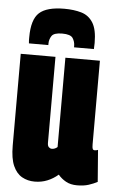

<svg xmlns="http://www.w3.org/2000/svg" viewBox="-55 -800 519 848"><g transform="rotate(5 205.0 -376.0)"><path d="M131 10Q100 10 75 -4Q50 -18 35.5 -50.5Q21 -83 21 -140V-547H175V-166Q175 -152 181 -146.5Q187 -141 194 -141Q208 -141 219 -151V-547H372V-176Q372 -161 374.5 -156Q377 -151 383 -151Q391 -151 398 -154L409 -13Q392 -4 370.5 3Q349 10 319 10Q290 10 269.5 -1.5Q249 -13 235 -30Q213 -11 187 -0.5Q161 10 131 10ZM196 -762Q238 -762 271 -752.5Q304 -743 323 -713Q342 -683 342 -623Q342 -616 341.5 -609.5Q341 -603 341 -596H253V-602Q253 -621 243 -636.5Q233 -652 196 -652Q159 -652 149 -636.5Q139 -621 139 -602V-596H53Q52 -603 52 -609.5Q52 -616 52 -623Q52 -702 85 -732Q118 -762 196 -762Z"/></g></svg>

Font: Georama ExtraCondensed ExtraBold
Style: Regular
Weight: 800
Width: 2
Designer: Jean-Baptiste Levee
Foundry: Production Type
Version: Version 1.000